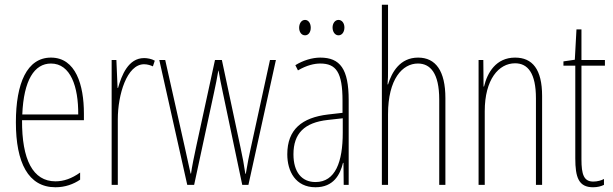

<svg xmlns="http://www.w3.org/2000/svg" viewBox="-20 -780 2585 810"><path d="M195 -537C94 -537 47 -429 47 -264C47 -94 99 10 214 10C255 10 290 -3 318 -22V-52C283 -27 249 -15 214 -15C119 -15 72 -106 73 -273H334V-301C334 -421 300 -537 195 -537ZM195 -512C278 -512 311 -414 310 -297H74C80 -442 125 -512 195 -512Z M588 -535C521 -535 493 -462 478 -409H476L471 -527H451V0H477V-277C477 -380 515 -509 588 -509C602 -509 617 -504 625 -500L633 -524C619 -532 601 -535 588 -535Z M920 -390 1002 0H1028L1144 -527H1119L1037 -151C1029 -115 1027 -105 1017 -47H1015C1010 -82 1003 -120 995 -156L916 -527H887L808 -163C800 -126 789 -73 786 -48H784C776 -83 769 -118 760 -157L677 -527H652L770 0H799L883 -390C890 -421 896 -453 901 -482H902C907 -453 913 -422 920 -390Z M1242 -663C1242 -646 1251 -631 1267 -631C1281 -631 1291 -644 1291 -663C1291 -682 1281 -696 1267 -696C1251 -696 1242 -680 1242 -663ZM1383 -664C1383 -646 1393 -631 1408 -631C1423 -631 1433 -645 1433 -664C1433 -683 1422 -696 1408 -696C1393 -696 1383 -681 1383 -664ZM1331 -537C1297 -537 1258 -525 1226 -505L1237 -483C1274 -505 1307 -512 1331 -512C1398 -512 1425 -475 1425 -355V-304L1364 -297C1254 -284 1192 -234 1192 -129C1192 -57 1227 10 1311 10C1387 10 1415 -43 1427 -93H1429L1430 0H1451V-358C1451 -489 1415 -537 1331 -537ZM1363 -274 1426 -281V-220C1426 -97 1395 -12 1311 -12C1253 -12 1218 -54 1218 -129C1218 -217 1264 -263 1363 -274Z M1617 -492V-760H1591V0H1617V-298C1617 -447 1678 -512 1743 -512C1795 -512 1833 -472 1833 -360V0H1859V-366C1859 -481 1818 -537 1744 -537C1667 -537 1633 -475 1617 -424H1615C1617 -446 1617 -461 1617 -492Z M2153 -537C2073 -537 2036 -474 2022 -415H2020L2019 -527H1999V0H2025V-311C2025 -445 2084 -513 2153 -513C2207 -513 2241 -471 2241 -365V0H2267V-375C2267 -488 2226 -537 2153 -537Z M2483 -14C2443 -14 2433 -44 2433 -108V-503H2532V-527H2433V-656H2412L2405 -528L2357 -521V-503H2407V-112C2407 -32 2421 10 2482 10C2501 10 2515 6 2528 0V-25C2518 -19 2500 -14 2483 -14Z"/></svg>

Font: Noto Sans Malayalam ExtraCondensed Thin
Style: Regular
Weight: 100
Width: 2
Designer: Jelle Bosma - Monotype Design Team
Foundry: Monotype Imaging Inc.
Version: Version 2.104